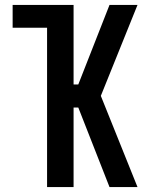

<svg xmlns="http://www.w3.org/2000/svg" viewBox="-20 -755 640 775"><path d="M422 0 296 -321H277V0H170V-643H31V-735H277V-414H296L422 -735H535L387 -368L535 0Z"/></svg>

Font: Iosevka Aile Semibold
Style: Regular
Weight: 600
Designer: Belleve Invis
Foundry: Belleve Invis
Version: Version 31.1.0; ttfautohint (v1.8.4)